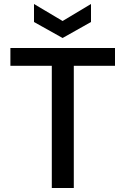

<svg xmlns="http://www.w3.org/2000/svg" viewBox="-20 -940 627 960"><path d="M239 0V-611H32V-700H555V-611H349V0ZM293 -750 150 -830V-920L293 -835L435 -920V-830Z"/></svg>

Font: HostGroteskMedium
Style: Regular
Weight: 500
Designer: Doukan Karapınar based on Poppins by Indian Type Foundry, Jonny Pinhorn
Foundry: Element Type
Version: Version 1.001; ttfautohint (v1.8.4.7-5d5b)